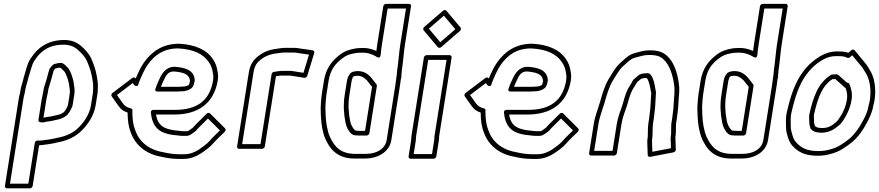

<svg xmlns="http://www.w3.org/2000/svg" viewBox="-20 -796 4692 1025"><path d="M212.9 -318C212.1 -306.7 205.3 -283 202.5 -265L185.2 -156C184 -148.4 190.4 -143.5 195.7 -143.5C208 -140 224 -145.5 230.8 -146.6C238.8 -147.5 244.1 -148.3 251.9 -149.7C252.1 -149.7 252.4 -149.8 252.5 -149.8L279.1 -155.7C303.2 -159.8 321.6 -167.4 337.5 -181.2C338 -181.6 338.6 -182.2 338.9 -182.5C349.1 -193.7 358.9 -210.7 364.7 -225.4C366.8 -230.2 367.1 -230.8 367.6 -234L376.9 -293C377 -293.4 377 -294.1 377.1 -294.4C377.3 -300.1 377.8 -304.7 378.3 -308C378.4 -308.8 378.5 -309.8 378.4 -310.5C378.1 -317.7 377.6 -330.8 375.5 -339.2L372.8 -358.6C372.7 -358.8 372.7 -359.2 372.6 -359.4C368.3 -379.2 359 -414.3 343.4 -432.8C343.1 -433.2 342.7 -433.6 342.5 -433.8C336.3 -439.4 328 -450.7 316 -457.2C315.7 -457.4 315.1 -457.6 315.1 -457.6C313 -459 310.5 -459.5 308.8 -459.5H294.8C294.1 -459.5 293.2 -459.4 292.7 -459.3C289 -458.7 282.5 -457.1 280.5 -456.6C269.6 -454.9 269.6 -453.8 266 -452.2C264.8 -451.6 263.3 -450.6 262.4 -449.8C254.6 -443.1 249.6 -436.1 244.7 -428.6C243.9 -427.3 243.2 -425.7 242.8 -424.6C237.7 -406.4 233.2 -390.4 228.6 -372.5L222.3 -351.8C222.3 -351.5 222.2 -351.2 222.1 -351C220 -341.9 214.9 -331.1 213 -319C213 -318.7 212.9 -318.2 212.9 -318ZM238.1 -319.5C239.2 -325.5 243.2 -335 246.7 -348.7L252.9 -369.5C257.7 -387.9 261.1 -399.9 266.5 -419.3C269 -423 272.2 -427.3 275.7 -430.7C276.5 -431.1 278.2 -431.5 278.3 -431.5C279.4 -431.5 281.1 -431.7 282.4 -432.1C285.8 -433.2 287.4 -433.7 291.9 -434.5H301.9C308.1 -430.7 315.2 -422.3 323.3 -414.7C333.3 -402.3 343.5 -370.4 347.7 -351L350.5 -331.4C350.6 -331.1 350.7 -330.5 350.8 -330.1C352.3 -324.5 352.7 -315.5 353.1 -306.7C352.6 -303 352.1 -298.8 351.8 -292.3L342.6 -234.2C342.6 -234.2 342.4 -233.7 342 -233C341.9 -232.7 341.7 -232.1 341.5 -231.7C336.6 -218.7 329.6 -207.1 321.9 -198.2C311.7 -189.8 297.4 -183.4 278.5 -180.3C278.3 -180.3 278 -180.2 277.7 -180.2L251.1 -174.2C244.3 -173.1 237.7 -172.1 231.5 -171.4C223.8 -170.2 217.9 -168.6 212.1 -167.8L227.5 -265C229.9 -280.5 236.6 -302.4 238.1 -319.5ZM165.7 -33 131.3 184.5H33.3L104.5 -265C106.3 -276.6 108.7 -287.6 111.7 -298.6C113.5 -305.6 114.4 -311.2 114.6 -316.1C117.2 -331.2 122.7 -346.7 126.7 -361.7L132.1 -383.3C143.5 -417.1 148.5 -446.3 161.4 -468.5C176.1 -489.1 180.5 -498 198.6 -514.4C229 -542.1 265.5 -557.5 319.3 -557.5C352.1 -557.5 373.7 -547.4 391.1 -534L408 -518.5C431.9 -493.3 439.6 -485.3 452.9 -448.2C465.5 -415.5 467.8 -404 473.8 -369.9C478.2 -347.7 478 -326 475.8 -298.5L465.6 -234C458.3 -187.9 430.6 -146.9 404.1 -119.7C376.5 -89.4 334.5 -68.6 286.4 -60.3C286 -60.3 285.6 -60.1 285.3 -60.1C259.6 -53.5 234.1 -49.6 204.8 -46.4C195.6 -45.1 188.2 -44.9 181.2 -45.5C175.9 -45.9 167.3 -43.1 165.7 -33ZM188.7 -20.2C192.3 -20.4 199.3 -20.9 204 -21.6C233.3 -24.8 259.3 -28.7 287.4 -35.8C338.9 -44.8 387.1 -67 421.4 -104.3C450.2 -134 482.1 -180.3 490.6 -234L500.9 -299C500.9 -299.2 500.9 -299.7 501 -300C503.3 -328.9 503.6 -353.5 498.7 -378.1C492.9 -411.3 489.4 -427.1 476.9 -459.8C463 -498.5 450.7 -512.9 427.5 -537.3C427.4 -537.4 427.1 -537.6 427 -537.8L409.5 -553.8C409.4 -553.9 409.1 -554.1 408.9 -554.3C388.2 -570.3 361.6 -582.5 323.3 -582.5C264.3 -582.5 219.3 -564.5 183.1 -531.6C162 -512.4 154.2 -498.4 141.1 -480.1C140.9 -479.8 140.6 -479.4 140.4 -479C122.7 -449.3 118.2 -417.2 108 -387.2C107.9 -387 107.8 -386.5 107.7 -386.1L102.3 -364.3C98.7 -351 92.1 -332.2 89.4 -315C89.3 -314.4 89.2 -313.3 89.2 -312.5C89.3 -311.5 88.8 -307.2 87.3 -301.4C84.1 -289.8 81.4 -277.4 79.5 -265L6.3 197C5.5 202.4 9.3 209.5 16.8 209.5H139.8C145.2 209.5 153.1 204.6 154.3 197Z M967.1 -309.9C982.7 -313.6 1010.3 -320.4 1015.8 -348.9C1017.8 -355.8 1018.4 -359.2 1019.5 -366C1019.7 -367.7 1019.6 -369.7 1019.2 -371C1019.3 -371.9 1019.2 -372.9 1019.2 -373.4C1012.6 -425 963.8 -435.2 913.6 -439.5C913.3 -439.5 912.9 -439.5 912.6 -439.5C864.6 -439.5 843.9 -402.6 829.9 -371.7C820.8 -352.6 815.7 -338.8 809.8 -322.5C808.6 -319.1 805.7 -307.5 819.7 -307.5H929.7C941.2 -307.5 956 -309.5 964 -309.5C965 -309.5 966.3 -309.7 967.1 -309.9ZM966.4 -334.5C957.1 -334.3 941.7 -332.5 933.7 -332.5H839C842.2 -340.8 846.7 -351.9 852.7 -364.3C866.9 -395.8 877.5 -414.1 908.1 -414.5C957.5 -410.2 988.8 -401.1 993.9 -367.8C993.9 -367.8 993.6 -368.8 994.1 -363.5C993.6 -360.8 992.1 -354 991.4 -352.1C991.3 -351.6 991 -350.7 990.9 -350C989.5 -340.7 984.9 -339 966.4 -334.5ZM1117.9 -368.7C1100.1 -256.4 1029.6 -209.5 914.2 -209.5H800.2C798.4 -209.5 784.1 -209.8 785.6 -194C790.4 -141.4 811 -101 861.7 -85.1C886.3 -76.4 913.3 -74.3 939.8 -71.6C944.4 -70.9 950.1 -70.5 955.2 -70.5H974.2C984.3 -70.5 992.4 -74.1 998.2 -77.6C998.4 -77.7 998.7 -77.9 998.9 -78C1002 -80.1 1018.2 -91.1 1025.2 -97.2C1025.9 -97.7 1026.7 -98.6 1027.1 -99.1C1035.7 -109.5 1043 -116.6 1052.5 -125.9L1090.2 -163.3L1154.1 -99.7C1134.4 -80.6 1115.9 -63.4 1097.4 -42.2C1086.2 -28.9 1058 -8.4 1041.2 2.9C1018.3 17.2 994.2 27.5 962.6 27.5H938.6C904.1 27.5 876.8 22.4 846.9 15.7C772.3 2.2 722.4 -41.2 702.1 -100.6C702.1 -100.8 702 -101 701.9 -101.1C690.6 -129 687.2 -159 686.5 -197.3C686.4 -200.2 686.6 -202.4 687 -205C687.9 -210.9 684.3 -216 679.1 -217.2C658.4 -222 645.4 -230.4 635.3 -245.1L604.4 -288.7L688.7 -352.6L696.8 -341.6C696.8 -341.6 716.1 -325.8 719.9 -350L720.2 -351.6C734.2 -387.8 750.8 -425.1 769.5 -451.9C806.8 -503 853.4 -537.2 930.8 -537.5C1011.5 -533.4 1065.6 -508.8 1094.9 -463.9C1106.1 -448.4 1113.9 -428.1 1116.4 -406.7C1116.4 -406.2 1116.5 -405.6 1116.6 -405.2C1119.1 -395.6 1119.6 -383.7 1117.9 -368.7ZM1143 -369.3C1145 -386.1 1144.6 -400.7 1141.4 -414C1138.6 -437.6 1129.4 -462.4 1116.6 -480.1C1082.9 -531.5 1019.5 -558.5 935.7 -562.5C935.5 -562.5 935.3 -562.5 935.1 -562.5C847.9 -562.5 791.1 -521 749.6 -464.1C731.7 -438.4 717.1 -407.4 704.5 -376.7L703.2 -378.4C699.5 -383.3 691.7 -383.9 686 -379.5L580.3 -299.5C574.3 -295 572.6 -286.9 576.2 -281.8L613.7 -228.9C625 -212.4 640.7 -201.3 661.2 -195.1C661.2 -195.1 661.2 -194 661.2 -192.7C661.9 -153.9 665.1 -121.6 678.1 -89.1C701 -23.1 757.3 25.6 838.2 40.3C867.6 46.8 897.8 52.5 934.7 52.5H958.7C996.6 52.5 1027.4 39 1052.7 23.1C1071 10.9 1099.9 -9.3 1115.6 -27.8C1135.1 -50.2 1157.9 -70.8 1180.2 -92.9C1185 -97.6 1186.3 -105.8 1181.6 -110.5L1101.3 -190.5C1096.8 -195 1088.6 -194.3 1083.4 -189.1L1036 -142.1C1026.9 -133.1 1020.2 -126.8 1009.4 -114.1C1006.2 -111.4 989.9 -99.9 987.3 -98.2C983.4 -95.9 983.6 -95.5 978.1 -95.5H959.1C954.9 -95.5 951.4 -95.7 946.8 -96.4C918.6 -99.3 894.9 -101.2 873 -108.9C836 -120.6 819.5 -145 812.8 -184.5H910.2C1034.3 -184.5 1122.7 -241.1 1143 -369.3Z M1370.7 -26.5H1272.7L1333.3 -409C1339.1 -445.5 1352 -462.2 1373 -478.6C1403.3 -501.6 1429.1 -508.5 1475.7 -513.6C1475.9 -513.6 1476.2 -513.6 1476.4 -513.7C1483.9 -514.9 1491.3 -515.5 1498.6 -515.5H1547.6C1555.4 -515.5 1563.3 -514.6 1571.6 -512.8C1571.9 -512.7 1572.2 -512.7 1572.4 -512.6L1629.7 -504.4L1600 -407.3L1542.9 -416.3C1538.8 -417 1535.4 -417.5 1532.1 -417.5H1483.1C1473.1 -417.5 1464.5 -415.3 1457 -414.4L1442.5 -412.4C1436.3 -411.5 1430.8 -406 1429.9 -400ZM1379.2 -1.5C1384.6 -1.5 1392.5 -6.4 1393.7 -14L1453.1 -389.2L1456.4 -389.6C1465.5 -390.7 1473.5 -392.5 1479.2 -392.5H1528.2C1528.9 -392.5 1531.4 -392.3 1535 -391.7L1604.4 -380.6C1611.1 -379.6 1618.3 -384.5 1620.3 -391.2L1657.6 -513.2C1659.8 -520.1 1655.8 -526.4 1649.3 -527.4L1580.3 -537.3C1571.4 -539.2 1561 -540.5 1551.6 -540.5H1502.6C1493.8 -540.5 1486.9 -540 1476.5 -538.4C1429.2 -533.1 1395.6 -524.8 1359.5 -497.4C1333.4 -477.1 1315 -451.5 1308.3 -409L1245.7 -14C1244.9 -8.6 1248.7 -1.5 1256.2 -1.5Z M2117.2 -560C2110.1 -515.1 2107.5 -467 2100.7 -424C2100.6 -423.7 2100.6 -423.4 2100.6 -423.2L2097.8 -393.6L2096.6 -386C2096.5 -385.2 2096.5 -383.9 2096.5 -383.5C2096.1 -382.3 2095.8 -381.1 2095.8 -380.4C2094.2 -366.6 2092.5 -353.8 2090.7 -342L2044.3 -49C2036.6 -0.4 1990.6 25.5 1932 25.5H1878C1796.3 25.5 1764.5 -14.3 1740.4 -67.4C1726.8 -98.8 1720.1 -142.3 1718.3 -183.1C1718.6 -204.4 1716.3 -218.3 1717.8 -236C1719.2 -254.4 1719.6 -271.9 1722.7 -292L1734.2 -364C1743.2 -421.1 1768 -454.1 1803.6 -481.7C1828.9 -501.5 1843.9 -506.6 1878.4 -512.7C1885.2 -513.9 1892.2 -514.5 1899.5 -514.5C1899.8 -514.5 1900.2 -514.5 1900.5 -514.5C1939.2 -517.5 1969.6 -506.1 1991.7 -492.1C1991.7 -492.1 2010.1 -479.7 2012.3 -503.8C2014.1 -523.6 2016.4 -542.3 2019.2 -560L2049.4 -750.5H2147.4ZM2142.2 -560 2174.3 -763C2175.2 -768.4 2171.4 -775.5 2163.8 -775.5H2040.8C2035.5 -775.5 2027.5 -770.6 2026.3 -763L1994.2 -560C1992.3 -548.3 1990.8 -536.8 1989.3 -523.9C1966.6 -534.5 1939.1 -542 1903 -539.5C1895.4 -539.4 1885.9 -538.7 1877.9 -537.3C1842 -531 1819 -523.1 1789.9 -500.3C1749.6 -469.1 1719.2 -427.7 1709.2 -364L1697.7 -292C1694.3 -270 1693.9 -251.2 1692.6 -234C1690.8 -213.5 1693.3 -196.7 1693 -179.2C1693 -179.1 1693 -178.8 1693 -178.5C1694.8 -135.1 1701.5 -90.3 1716.9 -54.6C1742.6 2.1 1781.7 50.5 1874 50.5H1928C1992.3 50.5 2058.4 19.3 2069.3 -49L2115.7 -342C2117.4 -352.9 2118.8 -363.6 2120.4 -376.6C2122.8 -379.8 2124.4 -384.9 2122.2 -389.8L2122.9 -394C2122.9 -394.2 2123 -394.6 2123 -394.8L2125.7 -424.4C2132.6 -468.3 2135.4 -517.1 2142.2 -560ZM1837 -382C1836.6 -379.5 1833.6 -373 1832.2 -364L1820.4 -290C1811.6 -234.5 1815.6 -187.1 1824 -143.9C1828 -120.8 1838.8 -97.5 1854.4 -83.2C1859.4 -78.7 1867 -73.9 1877 -73.5C1883.8 -72.8 1888.3 -72.5 1893.5 -72.5H1937.5C1945 -72.5 1951.1 -79.6 1952 -85L1991.9 -337C1992.4 -340.2 1991.3 -343.7 1989.8 -345.6L1977.3 -361.7C1973.2 -366.5 1969.4 -371.4 1965.1 -377.3C1965 -377.5 1964.8 -377.7 1964.7 -377.8L1957.1 -386.8C1956.8 -387.2 1956.5 -387.6 1956.2 -387.8C1940.9 -401.8 1923.5 -416.5 1889 -416.5C1877.9 -416.5 1869.4 -413.5 1867.5 -413.5C1864.1 -413.5 1860.3 -411.8 1858.1 -409.8C1856.4 -408.4 1852 -410.4 1841.4 -391.5C1841.4 -391.5 1841 -390.9 1838.6 -386.6C1837.8 -385.2 1837.2 -383.4 1837 -382ZM1861.5 -379.3C1861.8 -379.9 1864.2 -383.9 1865.2 -385.4C1865.6 -385.9 1865.8 -386.4 1866.3 -387.3C1866.3 -387.3 1866.4 -387.4 1868.5 -388.9C1874.2 -389.7 1881.3 -391.5 1885 -391.5C1911.5 -391.5 1922 -382.4 1937 -368.7L1944 -360.4C1948 -355 1952.9 -348.7 1956.6 -344.3L1966.1 -332.1L1928.9 -97.5H1897.4C1893.4 -97.5 1888.5 -97.8 1883 -98.4C1882.6 -98.5 1882 -98.5 1881.6 -98.5C1877.1 -98.5 1877.9 -98.4 1873.1 -102.8C1861.9 -113 1852.3 -132.6 1848.9 -152.1C1840.8 -194 1837.2 -237.8 1845.4 -290L1857.2 -364C1857.7 -367.5 1859.9 -372.3 1861.5 -379.3Z M2199.5 -44C2201 -53.5 2200.6 -63.8 2201.7 -71L2266 -476.5H2364L2299.1 -67C2299 -66.3 2298.9 -65.3 2299 -64.8C2299.1 -58.2 2298.6 -51.3 2297.5 -44L2286.3 26.5H2188.3ZM2174.5 -44 2161.3 39C2160.5 44.4 2164.3 51.5 2171.8 51.5H2294.8C2300.2 51.5 2308.1 46.6 2309.3 39L2322.5 -44C2323.8 -52.6 2324.4 -58.3 2324.3 -68.1L2391 -489C2391.8 -494.4 2388 -501.5 2380.4 -501.5H2257.4C2252.1 -501.5 2244.1 -496.6 2243 -489L2176.7 -71C2175.1 -60.4 2175.4 -49.6 2174.5 -44ZM2269.5 -643 2349.8 -712.3 2410.7 -640 2330.4 -570.7ZM2244.4 -651.8C2240 -648 2237.1 -639.5 2241.6 -634.2L2317.3 -544.2C2320.5 -540.4 2328.8 -538.8 2335 -544.2L2435.8 -631.2C2440.2 -635 2443.1 -643.5 2438.6 -648.8L2362.9 -738.8C2359.7 -742.6 2351.4 -744.2 2345.2 -738.8Z M2852.1 -309.9C2867.7 -313.6 2895.3 -320.4 2900.8 -348.9C2902.8 -355.8 2903.4 -359.2 2904.5 -366C2904.7 -367.7 2904.6 -369.7 2904.2 -371C2904.3 -371.9 2904.2 -372.9 2904.2 -373.4C2897.6 -425 2848.8 -435.2 2798.6 -439.5C2798.3 -439.5 2797.9 -439.5 2797.6 -439.5C2749.6 -439.5 2728.9 -402.6 2714.9 -371.7C2705.8 -352.6 2700.7 -338.8 2694.8 -322.5C2693.6 -319.1 2690.7 -307.5 2704.7 -307.5H2814.7C2826.2 -307.5 2841 -309.5 2849 -309.5C2850 -309.5 2851.3 -309.7 2852.1 -309.9ZM2851.4 -334.5C2842.1 -334.3 2826.7 -332.5 2818.7 -332.5H2724C2727.2 -340.8 2731.7 -351.9 2737.7 -364.3C2751.9 -395.8 2762.5 -414.1 2793.1 -414.5C2842.5 -410.2 2873.8 -401.1 2878.9 -367.8C2878.9 -367.8 2878.6 -368.8 2879.1 -363.5C2878.6 -360.8 2877.1 -354 2876.4 -352.1C2876.3 -351.6 2876 -350.7 2875.9 -350C2874.5 -340.7 2869.9 -339 2851.4 -334.5ZM3002.9 -368.7C2985.1 -256.4 2914.6 -209.5 2799.2 -209.5H2685.2C2683.4 -209.5 2669.1 -209.8 2670.6 -194C2675.4 -141.4 2696 -101 2746.7 -85.1C2771.3 -76.4 2798.3 -74.3 2824.8 -71.6C2829.4 -70.9 2835.1 -70.5 2840.2 -70.5H2859.2C2869.3 -70.5 2877.4 -74.1 2883.2 -77.6C2883.4 -77.7 2883.7 -77.9 2883.9 -78C2887 -80.1 2903.2 -91.1 2910.2 -97.2C2910.9 -97.7 2911.7 -98.6 2912.1 -99.1C2920.7 -109.5 2928 -116.6 2937.5 -125.9L2975.2 -163.3L3039.1 -99.7C3019.4 -80.6 3000.9 -63.4 2982.4 -42.2C2971.2 -28.9 2943 -8.4 2926.2 2.9C2903.3 17.2 2879.2 27.5 2847.6 27.5H2823.6C2789.1 27.5 2761.8 22.4 2731.9 15.7C2657.3 2.2 2607.4 -41.2 2587.1 -100.6C2587.1 -100.8 2587 -101 2586.9 -101.1C2575.6 -129 2572.2 -159 2571.5 -197.3C2571.4 -200.2 2571.6 -202.4 2572 -205C2572.9 -210.9 2569.3 -216 2564.1 -217.2C2543.4 -222 2530.4 -230.4 2520.3 -245.1L2489.4 -288.7L2573.7 -352.6L2581.8 -341.6C2581.8 -341.6 2601.1 -325.8 2604.9 -350L2605.2 -351.6C2619.2 -387.8 2635.8 -425.1 2654.5 -451.9C2691.8 -503 2738.4 -537.2 2815.8 -537.5C2896.5 -533.4 2950.6 -508.8 2979.9 -463.9C2991.1 -448.4 2998.9 -428.1 3001.4 -406.7C3001.4 -406.2 3001.5 -405.6 3001.6 -405.2C3004.1 -395.6 3004.6 -383.7 3002.9 -368.7ZM3028 -369.3C3030 -386.1 3029.6 -400.7 3026.4 -414C3023.6 -437.6 3014.4 -462.4 3001.6 -480.1C2967.9 -531.5 2904.5 -558.5 2820.7 -562.5C2820.5 -562.5 2820.3 -562.5 2820.1 -562.5C2732.9 -562.5 2676.1 -521 2634.6 -464.1C2616.7 -438.4 2602.1 -407.4 2589.5 -376.7L2588.2 -378.4C2584.5 -383.3 2576.7 -383.9 2571 -379.5L2465.3 -299.5C2459.3 -295 2457.6 -286.9 2461.2 -281.8L2498.7 -228.9C2510 -212.4 2525.7 -201.3 2546.2 -195.1C2546.2 -195.1 2546.2 -194 2546.2 -192.7C2546.9 -153.9 2550.1 -121.6 2563.1 -89.1C2586 -23.1 2642.3 25.6 2723.2 40.3C2752.6 46.8 2782.8 52.5 2819.7 52.5H2843.7C2881.6 52.5 2912.4 39 2937.7 23.1C2956 10.9 2984.9 -9.3 3000.6 -27.8C3020.1 -50.2 3042.9 -70.8 3065.2 -92.9C3070 -97.6 3071.3 -105.8 3066.6 -110.5L2986.3 -190.5C2981.8 -195 2973.6 -194.3 2968.4 -189.1L2921 -142.1C2911.9 -133.1 2905.2 -126.8 2894.4 -114.1C2891.2 -111.4 2874.9 -99.9 2872.3 -98.2C2868.4 -95.9 2868.6 -95.5 2863.1 -95.5H2844.1C2839.9 -95.5 2836.4 -95.7 2831.8 -96.4C2803.6 -99.3 2779.9 -101.2 2758 -108.9C2721 -120.6 2704.5 -145 2697.8 -184.5H2795.2C2919.3 -184.5 3007.7 -241.1 3028 -369.3Z M3418.2 -403.9C3412.7 -402.6 3399.3 -404.1 3384.7 -390.7C3379.6 -386.6 3370.9 -379 3368.7 -376.9C3356.3 -367.6 3356.3 -361.7 3354.4 -358.3C3349.1 -350.1 3346.1 -345 3343.2 -339.7L3332.6 -322.1C3332.4 -321.7 3332.1 -321.2 3332 -321C3318.5 -293.6 3310.7 -262.5 3303 -235.9C3291.5 -201.6 3278.7 -171.9 3272.6 -133L3250 9.5H3152L3174.6 -133C3181 -173.8 3196.7 -211 3207.9 -249.4C3219.4 -291 3232.4 -332.8 3249.8 -362.7C3270.6 -394.5 3284.8 -423.9 3307 -443.2C3307.3 -443.4 3307.6 -443.7 3307.8 -443.9C3312 -448 3324.5 -459.1 3333.8 -467.2C3344.5 -476.4 3358.1 -485.4 3372.7 -488.9C3395.8 -495.2 3419.7 -502.5 3443.6 -502.5C3494.8 -502.5 3511.6 -492.8 3534 -466.2C3560.6 -434.6 3575.8 -378.5 3580.6 -327.3C3581 -316.7 3580.9 -307.1 3580.4 -295.8L3578.3 -270C3576 -242.1 3576.2 -219 3571.8 -191C3571.7 -190.7 3571.7 -190.4 3571.6 -190.2C3570.8 -180.4 3569.7 -171.7 3568.5 -164L3563.7 -134C3563.6 -133.2 3563.6 -132.2 3563.6 -131.6C3563.8 -125.4 3563.7 -118.6 3563.1 -111C3563.1 -110.7 3563.1 -110.3 3563.1 -110.1L3562.9 -90.2C3562.8 -81.4 3562.1 -73.3 3561 -66L3560.3 -62C3560.2 -61.2 3560.2 -60.2 3560.2 -59.6L3562.1 -4.8L3462.7 14.3L3460.8 -41.1C3460.9 -48.6 3461.6 -57.4 3463 -66C3463.5 -69.6 3463.7 -73.7 3463.7 -78L3463.9 -97.6C3464.6 -113.3 3464.4 -125.9 3467 -142L3470.5 -164C3471.7 -172 3472.8 -181.6 3473.5 -189.5C3479.3 -226.5 3478.4 -255.9 3481 -287.4C3483.3 -303 3481.1 -311.2 3478.7 -321.1C3475.4 -343.8 3469 -377.2 3454.9 -395.4C3444.9 -409.8 3428.8 -404.5 3428.1 -404.5H3422.1C3420.8 -404.5 3419.2 -404.2 3418.2 -403.9ZM3419.7 -379.5H3424.1C3426.1 -379.5 3429.5 -379.6 3433.4 -379C3443.2 -366.8 3450.6 -334.9 3453.7 -313.4C3453.7 -313.2 3453.8 -312.7 3453.9 -312.4C3456.7 -300.8 3457.7 -297.9 3456 -287C3455.9 -286.8 3455.9 -286.4 3455.8 -286.1C3452.9 -251.7 3453.8 -222.6 3448.4 -189C3448.4 -188.8 3448.3 -188.3 3448.3 -188C3447.6 -179.7 3446.7 -171.7 3445.5 -164L3442 -142C3439 -123.3 3439.3 -110.2 3438.6 -94.4L3438.4 -74C3438.4 -70.3 3438.2 -67.7 3438 -66C3436.4 -55.9 3435.6 -46.7 3435.5 -36.9L3437.8 31.3C3438 38.2 3444 42.6 3450.9 41.3L3575.7 17.3C3581.9 16.1 3588.1 9.6 3587.9 2.6L3585.5 -63.2L3586 -66C3587.3 -74.7 3588.1 -83.9 3588.2 -93.8L3588.4 -113.4C3588.9 -120.7 3589.2 -127.1 3588.9 -135.2L3593.5 -164C3594.8 -172.5 3595.7 -180 3596.8 -191.4C3601.4 -221 3601.4 -245.5 3603.5 -272L3605.7 -298.2C3606.3 -311 3606.4 -321.9 3605.9 -332.5C3605.9 -332.6 3605.9 -332.9 3605.9 -333C3600.9 -387.4 3585.6 -446.9 3554.5 -483.8C3529.2 -513.8 3503 -527.5 3447.5 -527.5C3419 -527.5 3391.4 -518.9 3370 -513.1C3349.6 -508.2 3331.6 -495.8 3319 -484.8C3309.4 -476.6 3297.9 -466.5 3291.8 -460.5C3263.8 -435.9 3247.3 -401.5 3229 -373.6C3228.9 -373.4 3228.7 -373.1 3228.6 -372.9C3208 -338 3195.1 -294.1 3183.6 -252.6C3173.2 -216.8 3156.6 -177.7 3149.6 -133L3125 22C3124.2 27.4 3128 34.5 3135.5 34.5H3258.5C3263.9 34.5 3271.8 29.6 3273 22L3297.6 -133C3303.1 -168.2 3315.4 -197 3327.1 -232.1C3335.4 -260.4 3342.4 -288.1 3354.2 -312.5L3364.7 -329.9C3364.8 -330.1 3364.9 -330.4 3365.1 -330.6C3367.6 -335.4 3371 -341 3375.2 -347.4C3375.3 -347.6 3375.5 -347.9 3375.6 -348.1C3377.9 -352 3378.9 -354.2 3380.3 -356.6C3381.3 -357.2 3382.5 -358.1 3383.5 -359C3386.6 -362.2 3392.9 -367.7 3401.8 -374.8C3402.6 -375.5 3401.5 -374.5 3402.3 -375.2C3405.1 -376.1 3415.1 -378.4 3419.7 -379.5Z M4128.2 -560C4121.1 -515.1 4118.5 -467 4111.7 -424C4111.6 -423.7 4111.6 -423.4 4111.6 -423.2L4108.8 -393.6L4107.6 -386C4107.5 -385.2 4107.5 -383.9 4107.5 -383.5C4107.1 -382.3 4106.8 -381.1 4106.8 -380.4C4105.2 -366.6 4103.5 -353.8 4101.7 -342L4055.3 -49C4047.6 -0.4 4001.6 25.5 3943 25.5H3889C3807.3 25.5 3775.5 -14.3 3751.4 -67.4C3737.8 -98.8 3731.1 -142.3 3729.3 -183.1C3729.6 -204.4 3727.3 -218.3 3728.8 -236C3730.2 -254.4 3730.6 -271.9 3733.7 -292L3745.2 -364C3754.2 -421.1 3779 -454.1 3814.6 -481.7C3839.9 -501.5 3854.9 -506.6 3889.4 -512.7C3896.2 -513.9 3903.2 -514.5 3910.5 -514.5C3910.8 -514.5 3911.2 -514.5 3911.5 -514.5C3950.2 -517.5 3980.6 -506.1 4002.7 -492.1C4002.7 -492.1 4021.1 -479.7 4023.3 -503.8C4025.1 -523.6 4027.4 -542.3 4030.2 -560L4060.4 -750.5H4158.4ZM4153.2 -560 4185.3 -763C4186.2 -768.4 4182.4 -775.5 4174.8 -775.5H4051.8C4046.5 -775.5 4038.5 -770.6 4037.3 -763L4005.2 -560C4003.3 -548.3 4001.8 -536.8 4000.3 -523.9C3977.6 -534.5 3950.1 -542 3914 -539.5C3906.4 -539.4 3896.9 -538.7 3888.9 -537.3C3853 -531 3830 -523.1 3800.9 -500.3C3760.6 -469.1 3730.2 -427.7 3720.2 -364L3708.7 -292C3705.3 -270 3704.9 -251.2 3703.6 -234C3701.8 -213.5 3704.3 -196.7 3704 -179.2C3704 -179.1 3704 -178.8 3704 -178.5C3705.8 -135.1 3712.5 -90.3 3727.9 -54.6C3753.6 2.1 3792.7 50.5 3885 50.5H3939C4003.3 50.5 4069.4 19.3 4080.3 -49L4126.7 -342C4128.4 -352.9 4129.8 -363.6 4131.4 -376.6C4133.8 -379.8 4135.4 -384.9 4133.2 -389.8L4133.9 -394C4133.9 -394.2 4134 -394.6 4134 -394.8L4136.7 -424.4C4143.6 -468.3 4146.4 -517.1 4153.2 -560ZM3848 -382C3847.6 -379.5 3844.6 -373 3843.2 -364L3831.4 -290C3822.6 -234.5 3826.6 -187.1 3835 -143.9C3839 -120.8 3849.8 -97.5 3865.4 -83.2C3870.4 -78.7 3878 -73.9 3888 -73.5C3894.8 -72.8 3899.3 -72.5 3904.5 -72.5H3948.5C3956 -72.5 3962.1 -79.6 3963 -85L4002.9 -337C4003.4 -340.2 4002.3 -343.7 4000.8 -345.6L3988.3 -361.7C3984.2 -366.5 3980.4 -371.4 3976.1 -377.3C3976 -377.5 3975.8 -377.7 3975.7 -377.8L3968.1 -386.8C3967.8 -387.2 3967.5 -387.6 3967.2 -387.8C3951.9 -401.8 3934.5 -416.5 3900 -416.5C3888.9 -416.5 3880.4 -413.5 3878.5 -413.5C3875.1 -413.5 3871.3 -411.8 3869.1 -409.8C3867.4 -408.4 3863 -410.4 3852.4 -391.5C3852.4 -391.5 3852 -390.9 3849.6 -386.6C3848.8 -385.2 3848.2 -383.4 3848 -382ZM3872.5 -379.3C3872.8 -379.9 3875.2 -383.9 3876.2 -385.4C3876.6 -385.9 3876.8 -386.4 3877.3 -387.3C3877.3 -387.3 3877.4 -387.4 3879.5 -388.9C3885.2 -389.7 3892.3 -391.5 3896 -391.5C3922.5 -391.5 3933 -382.4 3948 -368.7L3955 -360.4C3959 -355 3963.9 -348.7 3967.6 -344.3L3977.1 -332.1L3939.9 -97.5H3908.4C3904.4 -97.5 3899.5 -97.8 3894 -98.4C3893.6 -98.5 3893 -98.5 3892.6 -98.5C3888.1 -98.5 3888.9 -98.4 3884.1 -102.8C3872.9 -113 3863.3 -132.6 3859.9 -152.1C3851.8 -194 3848.2 -237.8 3856.4 -290L3868.2 -364C3868.7 -367.5 3870.9 -372.3 3872.5 -379.3Z M4309.1 -107.2C4317.9 -96.8 4332.5 -89.3 4350.7 -88.5C4355.7 -87.6 4359.5 -87.5 4365.9 -87.5C4406.4 -87.5 4435 -106.6 4456 -124.6C4476 -138.7 4489 -165.8 4498.1 -180.9C4498.2 -181.2 4498.4 -181.5 4498.5 -181.7C4508 -199.9 4515.1 -217.6 4521.3 -239.4C4521.5 -239.9 4521.6 -240.6 4521.7 -241C4522.7 -247.2 4524.1 -254.2 4525.9 -262C4526 -262.3 4526.1 -262.8 4526.2 -263C4531.8 -298.8 4523.6 -326.5 4513.9 -348.4C4511.8 -353.2 4506.3 -354.9 4501.9 -354.3L4458.9 -392.8C4458.7 -393 4458.4 -393.3 4458.2 -393.4C4456.2 -394.9 4454.4 -396.1 4452.5 -397.2C4452.2 -397.4 4451.5 -397.6 4451.5 -397.6C4449.1 -399.3 4445.8 -399.7 4443.5 -399.4C4439.4 -398.8 4434.9 -398.5 4430.1 -398.5H4424.1C4421.6 -398.5 4418.7 -397.5 4416.9 -396.4C4347.7 -354.7 4322.3 -279.7 4301.4 -188.9C4301.4 -188.6 4301.3 -188.2 4301.3 -188L4299.5 -177C4299.4 -176 4299.4 -174.7 4299.4 -174C4300.5 -161.7 4299.6 -147.6 4300.9 -133C4301 -132.3 4301.2 -131.4 4301.3 -130.9C4303 -125.1 4304.6 -118.9 4306.2 -112.4C4306.6 -110.5 4307.4 -109.1 4308.8 -107.5C4308.9 -107.4 4309 -107.3 4309.1 -107.2ZM4330.3 -124C4328.5 -131.1 4328 -133 4326.1 -140.1C4325.2 -151.4 4325.9 -163.5 4324.8 -178.5L4326.2 -187.6C4346.6 -275.8 4369.8 -338.7 4424 -373.5H4426.2C4430.6 -373.5 4434.3 -373.7 4438.9 -374.1C4439.2 -373.9 4439.1 -374 4440.7 -372.9L4489.4 -329.2C4490.2 -328.5 4491.5 -327.5 4494.1 -326.8C4500.8 -308.9 4505.2 -289.8 4501.2 -263.5C4499.6 -256.7 4497.9 -248.7 4496.8 -241.8C4491.5 -223.2 4485.4 -207.7 4476.6 -190.7C4467 -174.6 4452.2 -150 4443.3 -144C4442.9 -143.7 4442.3 -143.2 4441.8 -142.8C4421.7 -125.5 4402.3 -112.5 4369.8 -112.5C4363.6 -112.5 4359.4 -113 4359 -113.1C4358.2 -113.3 4357 -113.5 4356 -113.5C4345.6 -113.5 4337.2 -117.2 4330.3 -124ZM4517.7 -490.4 4529.5 -501 4568 -454.2C4568.1 -454.1 4568.3 -453.9 4568.4 -453.8C4582.6 -438.3 4587.4 -431.2 4597.4 -413.6C4597.5 -413.4 4597.7 -413.1 4597.9 -412.9C4621.6 -378.4 4633.3 -322.3 4623.6 -259.5L4617.6 -234C4617.5 -233.7 4617.4 -233.2 4617.4 -233C4612.4 -201.4 4599 -173.1 4584.6 -147.4C4567 -113 4539.6 -75.7 4513.1 -54.2C4485.9 -32.4 4451 -8.1 4418 -0.1C4417.7 -0.1 4417.3 0.1 4417 0.1C4397.6 6.3 4375.7 10.5 4351.3 10.5C4298.6 10.5 4269.8 -0.3 4243.3 -22.9C4224.3 -40 4217.1 -50.9 4210.4 -74.9C4206.3 -89.9 4202 -101.6 4201.7 -116C4202.1 -142.9 4198.3 -167.6 4205.7 -197C4223.3 -275.2 4247.2 -348.1 4284.8 -397.7C4309 -431.3 4333.5 -453.1 4367.9 -474.5C4395.1 -489.5 4414 -496.5 4445.6 -496.5C4471 -496.5 4487.8 -495.9 4502.7 -487.8C4507.3 -485.3 4513.6 -486.7 4517.7 -490.4ZM4509.4 -514C4491.7 -521 4471.6 -521.5 4449.6 -521.5C4413.2 -521.5 4386.5 -511.5 4358 -495.7C4357.9 -495.6 4357.6 -495.4 4357.4 -495.3C4319.9 -472.1 4291.2 -446.3 4265.2 -410.3C4223.3 -355.1 4198.8 -277.6 4181.1 -199C4172.5 -164.5 4176.8 -136.7 4176.4 -112C4176.8 -92.3 4182.1 -78.8 4185.8 -65C4193.5 -37.7 4203.9 -22 4224.9 -3.1C4255.5 23 4290.9 35.5 4347.4 35.5C4374.5 35.5 4398.1 31.1 4420.7 24C4460.6 14.1 4498.8 -13.1 4527.2 -35.8C4558.8 -61.6 4586.9 -100.2 4606.7 -138.6C4621.1 -164.5 4636.2 -195.3 4642.3 -232.5L4648.3 -258C4648.4 -258.3 4648.5 -258.7 4648.5 -259C4659.4 -327.8 4647.3 -388.1 4619.7 -428.7C4610.1 -445.6 4601.7 -455.9 4588.6 -471.8L4542.5 -527.8C4538 -533.2 4529.8 -532.4 4524.5 -527.6Z"/></svg>

Font: Tape
Style: Regular
Weight: 500
Foundry: Cannot Into Space Fonts
Version: Version 0.97